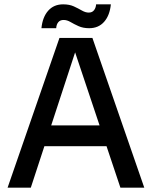

<svg xmlns="http://www.w3.org/2000/svg" viewBox="-20 -865 700 885"><path d="M535 0 304 -690H406L645 0ZM15 0 254 -690H348L122 0ZM146 -191V-287H514V-191ZM171 -735Q176 -786 202 -815.5Q228 -845 271 -845Q300 -845 320.5 -835.5Q341 -826 357.5 -816.5Q374 -807 389 -807Q405 -807 413.5 -818Q422 -829 423 -845H491Q486 -794 460 -764.5Q434 -735 391 -735Q363 -735 342 -744.5Q321 -754 305 -763.5Q289 -773 273 -773Q257 -773 248.5 -762.5Q240 -752 239 -735Z"/></svg>

Font: Radio Canada Big
Style: Regular
Weight: 400
Designer: Étienne Aubert Bonn
Foundry: Coppers and Brasses
Version: Version 1.001